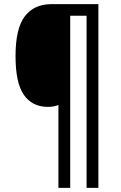

<svg xmlns="http://www.w3.org/2000/svg" viewBox="-20 -780 583 927"><path d="M455 -760H228Q145 -760 100 -701.5Q55 -643 55 -509Q55 -379 95.5 -321.5Q136 -264 211 -264Q240 -264 262 -273V127H319V-704H398V127H455Z"/></svg>

Font: Noto Sans Display SemiCondensed
Style: Regular
Weight: 400
Width: 4
Designer: Monotype Design team
Foundry: Monotype Imaging Inc.
Version: 1.000